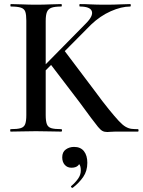

<svg xmlns="http://www.w3.org/2000/svg" viewBox="-20 -645 699 941"><path d="M109 -81V-544Q109 -573 104 -587.5Q99 -602 82.5 -607.5Q66 -613 33 -613Q31 -613 31 -619Q31 -625 33 -625Q59 -625 90 -623.5Q121 -622 156 -622Q194 -622 225 -623.5Q256 -625 280 -625Q283 -625 283 -619Q283 -613 280 -613Q248 -613 232 -607Q216 -601 210 -586Q204 -571 204 -542V-81Q204 -52 209.5 -37Q215 -22 231 -17Q247 -12 280 -12Q284 -12 284 -6Q284 0 280 0Q255 0 224.5 -1Q194 -2 156 -2Q121 -2 89 -1Q57 0 32 0Q30 0 30 -6Q30 -12 32 -12Q65 -12 81.5 -17Q98 -22 103.5 -37Q109 -52 109 -81ZM369 -145 224 -335 294 -399 444 -200Q485 -144 514 -108.5Q543 -73 562 -52.5Q581 -32 596 -23.5Q611 -15 625 -13.5Q639 -12 656 -12Q659 -12 659 -6Q659 0 656 0Q612 0 585 0Q558 0 544 0Q531 0 522 1Q513 2 506 2Q492 2 482.5 -3Q473 -8 460.5 -23Q448 -38 426.5 -67Q405 -96 369 -145ZM143 -268 401 -530Q438 -567 430 -590Q422 -613 371 -613Q369 -613 369 -619Q369 -625 371 -625Q398 -625 425 -623.5Q452 -622 496 -622Q541 -622 567 -623.5Q593 -625 618 -625Q621 -625 621 -619Q621 -613 618 -613Q575 -613 523 -590Q471 -567 426 -524L170 -266ZM337 275Q333 277 329.5 273Q326 269 330 266Q349 250 362.5 231Q376 212 376 191Q376 168 368 159.5Q360 151 348 149L372 134Q374 155 363 166Q352 177 330 177Q310 177 297.5 163Q285 149 285 126Q285 100 302.5 87.5Q320 75 343 75Q375 75 391.5 96Q408 117 408 153Q408 193 388 222Q368 251 337 275Z"/></svg>

Font: Cormorant Garamond Light SemiBold
Style: Regular
Weight: 600
Version: Version 4.001